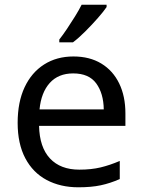

<svg xmlns="http://www.w3.org/2000/svg" viewBox="-20 -786 604 816"><path d="M292 -546Q361 -546 410.5 -516Q460 -486 486.5 -431.5Q513 -377 513 -304V-251H146Q148 -160 192.5 -112.5Q237 -65 317 -65Q368 -65 407.5 -74.5Q447 -84 489 -102V-25Q448 -7 408 1.5Q368 10 313 10Q237 10 178.5 -21Q120 -52 87.5 -113.5Q55 -175 55 -264Q55 -352 84.5 -415Q114 -478 167.5 -512Q221 -546 292 -546ZM291 -474Q228 -474 191.5 -433.5Q155 -393 148 -321H421Q420 -389 389 -431.5Q358 -474 291 -474ZM433 -756Q421 -738 396 -709.5Q371 -681 342.5 -652.5Q314 -624 290 -606H232V-618Q247 -637 264.5 -663Q282 -689 299 -716.5Q316 -744 327 -766H433Z"/></svg>

Font: Noto Sans Old South Arabian
Style: Regular
Weight: 400
Designer: Monotype Design Team
Foundry: Monotype Imaging Inc.
Version: Version 2.001; ttfautohint (v1.8.4.7-5d5b)